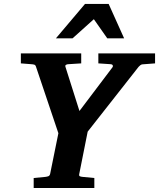

<svg xmlns="http://www.w3.org/2000/svg" viewBox="-20 -937 793 957"><path d="M147.9 0V-49.8L205.1 -55.2Q214.8 -56.2 221.4 -58.8Q228 -61.5 230 -70.8L271 -272.9L159.2 -605Q156.7 -613.3 149.9 -615Q143.1 -616.7 133.8 -617.2L84 -621.1V-670.9H384.8V-621.1L323.2 -617.2Q314.9 -617.2 309.1 -614Q303.2 -610.8 307.1 -601.1L376 -383.8L541 -602.1Q543.9 -606 542 -611.3Q540 -616.7 528.8 -617.2L470.2 -621.1V-670.9H752.9V-621.1L689 -616.2Q684.1 -615.7 678.7 -611.3Q673.3 -606.9 670.9 -604L417 -280.8L375 -69.8Q373 -61 377.7 -58.6Q382.3 -56.2 393.1 -55.2L450.2 -49.8V0ZM598.6 -746.1H514.6L447.8 -841.3L341.8 -746.1H258.8L403.8 -917.5H521.5Z"/></svg>

Font: Charis
Style: Bold Italic
Weight: 700
Italic angle: -11°
Designer: Walt Agee, Miriam Martin, Annie Olsen, Victor Gaultney, Lorna Priest, Alan Ward, Bob Hallissy, Martin Hosken, Sharon Cor
Foundry: SIL Global
Version: Version 7.000